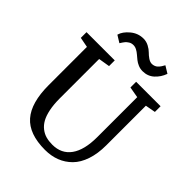

<svg xmlns="http://www.w3.org/2000/svg" viewBox="-270 -1127 1280 1280"><g transform="rotate(45 370.0 -487.0)"><path d="M472.2 -823.2Q450.2 -823.2 430.4 -831.5Q410.6 -839.8 396 -851.6Q381.3 -863.3 367.7 -875.2Q354 -887.2 338.4 -895.5Q322.8 -903.8 306.6 -903.8Q297.4 -903.8 289.1 -901.6Q280.8 -899.4 273.9 -894.8Q267.1 -890.1 261.7 -886Q256.3 -881.8 251.2 -875Q246.1 -868.2 243.2 -864.3Q240.2 -860.4 236.3 -853.8Q232.4 -847.2 231.4 -846.2L181.6 -877Q191.9 -914.6 232.2 -948.2Q272.5 -981.9 323.7 -981.9Q350.6 -981.9 374.5 -969.2Q398.4 -956.5 412.8 -941.7Q427.2 -926.8 445.8 -914.1Q464.4 -901.4 481.4 -901.4Q492.2 -901.4 501.7 -904.8Q511.2 -908.2 517.6 -912.8Q523.9 -917.5 530 -924.6Q536.1 -931.6 539.3 -937Q542.5 -942.4 546.6 -949.5Q550.8 -956.5 552.2 -959L602.5 -928.2Q586.4 -883.3 553.2 -853.3Q520 -823.2 472.2 -823.2ZM383.3 7.8Q233.4 7.8 164.6 -70.8Q95.7 -149.4 95.7 -315.4V-675.8L24.4 -689.5V-743.2H290.5V-689.5L210.4 -676.3V-304.7Q210.4 -247.1 219.5 -203.1Q228.5 -159.2 244.4 -130.6Q260.3 -102.1 283.7 -84Q307.1 -65.9 333.7 -58.6Q360.4 -51.3 393.1 -51.3Q479 -51.3 524.4 -114.7Q569.8 -178.2 569.8 -298.8V-675.8L492.2 -689.5V-743.2H722.7V-689.5L650.9 -676.3V-302.7Q650.9 -224.1 630.4 -163.6Q609.9 -103 573.2 -66.2Q536.6 -29.3 488.8 -10.7Q440.9 7.8 383.3 7.8Z"/></g></svg>

Font: HaufeMerriweather
Style: Regular
Weight: 400
Designer: Eben Sorkin ( eben@eyebytes.com )
Foundry: Eben Sorkin
Version: Version 1.56